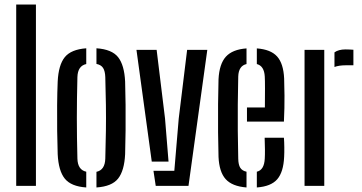

<svg xmlns="http://www.w3.org/2000/svg" viewBox="-20 -820 1596 847"><path d="M51.5 0V-800H138.5V0Z M234.5 -140Q233 -186 232.2 -242.5Q231.5 -299 232 -356Q232.5 -413 234.5 -460Q238 -533.5 265.8 -567.8Q293.5 -602 360.5 -607V-537.5Q323 -529.5 321.5 -480Q319 -383 319 -299.8Q319 -216.5 321.5 -120Q323 -70.5 360.5 -62.5V7Q293.5 2.5 265.8 -32Q238 -66.5 234.5 -140ZM405.5 7V-62Q443 -70 444.5 -120Q446.5 -185 447.2 -242.5Q448 -300 447.2 -357.8Q446.5 -415.5 444.5 -480Q443.5 -506.5 434.8 -520.2Q426 -534 405.5 -538V-607Q473.5 -602.5 501 -567.8Q528.5 -533 532 -460Q533.5 -414 534 -357.5Q534.5 -301 534 -244.2Q533.5 -187.5 532 -140Q528.5 -67 501 -32.2Q473.5 2.5 405.5 7Z M582 -600H671L708 -297.5L723.5 -107H649.5ZM657 -66.5H749L768.5 -297.5L805.5 -600H894.5L811.5 0H667Z M1069.5 -283.5V-346H1148.5Q1149 -392.5 1149 -429.5Q1149 -466.5 1148 -482.5Q1145.5 -529 1113 -537.5V-606.5Q1174.5 -602 1202.5 -570.8Q1230.5 -539.5 1233.5 -473.5Q1234.5 -452 1235 -398.5Q1235.5 -345 1232.5 -283.5ZM944 -128Q942.5 -174.5 942 -236.5Q941.5 -298.5 942 -360.8Q942.5 -423 944 -470.5Q947.5 -538 976.5 -570Q1005.5 -602 1067.5 -606.5V-537.5Q1032.5 -529.5 1031 -482.5Q1029.5 -417 1029 -359Q1028.5 -301 1029 -243Q1029.5 -185 1031 -120Q1031.5 -93 1040 -79.8Q1048.5 -66.5 1067.5 -62.5V7Q1004 2 975.5 -29.8Q947 -61.5 944 -128ZM1113 7V-62.5Q1145.5 -70 1148 -120Q1149 -137 1148.8 -160.2Q1148.5 -183.5 1147.5 -212.5H1232.5Q1234 -194.5 1234.2 -170.8Q1234.5 -147 1233.5 -128Q1230.5 -61 1203 -29.2Q1175.5 2.5 1113 7Z M1455.5 -524.5V-589Q1473.5 -602 1504.5 -602Q1514 -602 1523.5 -601.5Q1533 -601 1539 -600.5V-532H1505.5Q1475.5 -532 1455.5 -524.5ZM1323.5 0V-600H1410.5V0Z"/></svg>

Font: Big Shoulders Stencil Display SemiBold
Style: Regular
Weight: 600
Designer: Patric King
Foundry: XO Type Co
Version: Version 1.000